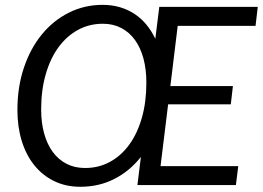

<svg xmlns="http://www.w3.org/2000/svg" viewBox="-20 -744 1056 772"><path d="M1016.5 -716.5 1007.5 -640H694.5L665 -398H916.5L908 -324.5H656L625.5 -76H938L928.5 0H532.5L546.5 -113Q501.5 -56 439.8 -24.5Q378 7 303 7Q244.5 7 197.5 -16Q150.5 -39 117.8 -79.8Q85 -120.5 67.5 -177.2Q50 -234 50 -301.5Q50 -394 76 -471.5Q102 -549 148 -605.2Q194 -661.5 256.8 -693Q319.5 -724.5 392.5 -724.5Q430 -724.5 462.2 -715Q494.5 -705.5 521.2 -687.8Q548 -670 568.8 -644.8Q589.5 -619.5 604.5 -588L620.5 -716.5ZM568.5 -412Q568.5 -465 556.8 -508.8Q545 -552.5 522.5 -583.5Q500 -614.5 467.5 -631.5Q435 -648.5 393.5 -648.5Q339 -648.5 293.5 -623.8Q248 -599 215 -553.8Q182 -508.5 163.8 -445Q145.5 -381.5 145.5 -304Q145.5 -250.5 157.5 -207.2Q169.5 -164 192.2 -133Q215 -102 247.8 -85.2Q280.5 -68.5 322 -68.5Q376.5 -68.5 421.8 -93Q467 -117.5 499.8 -162.5Q532.5 -207.5 550.5 -270.8Q568.5 -334 568.5 -412Z"/></svg>

Font: Lato TR
Style: Italic
Weight: 400
Italic angle: -12°
Designer: Lukasz Dziedzic
Foundry: tyPoland Lukasz Dziedzic
Version: Version 1.104 2013